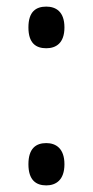

<svg xmlns="http://www.w3.org/2000/svg" viewBox="-20 -554 280 581"><path d="M120 -408C149 -408 175 -423 175 -471C175 -519 149 -534 120 -534C89 -534 66 -519 66 -471C66 -423 89 -408 120 -408ZM120 7C149 7 175 -9 175 -57C175 -105 149 -121 120 -121C89 -121 66 -105 66 -57C66 -9 89 7 120 7Z"/></svg>

Font: Noto Serif Myanmar Condensed
Style: Regular
Weight: 400
Width: 3
Designer: Ben Mitchell and the Monotype Design Team
Foundry: Monotype Imaging Inc.
Version: Version 2.106